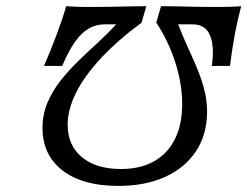

<svg xmlns="http://www.w3.org/2000/svg" viewBox="-20 -591 801 622"><path d="M362.9 11.3Q247.6 11.3 182.7 -38.7Q117.7 -88.7 117.7 -176.6Q117.7 -220.2 133.5 -257.7Q149.2 -295.2 175 -328.2Q200.8 -361.3 232.3 -391.9Q263.7 -422.6 296 -452Q328.2 -481.5 356.5 -512.1H318.5Q290.3 -512.1 266.5 -498Q242.7 -483.9 222.2 -454.4Q201.6 -425 181.5 -377.4H122.6Q146 -432.3 163.7 -479.4Q181.5 -526.6 194.4 -571Q201.6 -570.2 211.3 -569.8Q221 -569.4 232.3 -569Q243.5 -568.5 257.3 -568.5Q271 -568.5 286.3 -568.5Q315.3 -568.5 340.3 -569Q365.3 -569.4 392.3 -570.2Q419.4 -571 454 -571L438.7 -517.7Q362.1 -461.3 308.5 -404Q254.8 -346.8 227 -291.9Q199.2 -237.1 199.2 -187.1Q199.2 -120.2 245.2 -81.9Q291.1 -43.5 371.8 -43.5Q434.7 -43.5 479 -68.5Q523.4 -93.5 546.8 -140.7Q570.2 -187.9 570.2 -254Q570.2 -317.7 548.4 -387.1Q526.6 -456.5 486.3 -517.7L501.6 -571Q536.3 -571 562.9 -570.2Q589.5 -569.4 614.5 -569Q639.5 -568.5 667.7 -568.5Q683.9 -568.5 697.6 -568.5Q711.3 -568.5 723.4 -569Q735.5 -569.4 744.8 -569.8Q754 -570.2 761.3 -571Q749.2 -525 740.3 -477.4Q731.5 -429.8 725 -377.4H666.1Q672.6 -422.6 667.3 -452.4Q662.1 -482.3 646.4 -497.2Q630.6 -512.1 603.2 -512.1H557.3Q570.2 -478.2 583.5 -448.8Q596.8 -419.4 608.9 -392.3Q621 -365.3 630.2 -339.1Q639.5 -312.9 645.2 -285.9Q650.8 -258.9 650.8 -229Q650.8 -155.6 615.3 -101.6Q579.8 -47.6 515.3 -18.1Q450.8 11.3 362.9 11.3Z"/></svg>

Font: Playfair 5pt SemiExpanded Light
Style: Italic
Weight: 300
Width: 6
Italic angle: -15.6°
Designer: Claus Eggers Sørensen
Foundry: Claus Eggers Sørensen
Version: Version 2.203